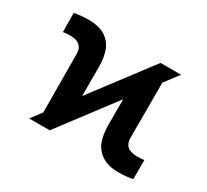

<svg xmlns="http://www.w3.org/2000/svg" viewBox="-115 -711 964 895"><g transform="rotate(30 367.0 -263.5)"><path d="M520.5 -530.3H630.9L230.4 0H119.6ZM90.7 -430.5Q70.4 -430.5 54.5 -427.1L53.4 -529.8Q67.3 -532.8 89 -534.9Q110.6 -537.1 128.4 -537.1Q186.4 -537.1 220.3 -515.4Q254.1 -493.6 267.6 -457.3Q281.2 -421.1 281.2 -368.9V-118.3L162.8 -12.8L161.1 -368.9Q161.1 -392.4 151.9 -405.9Q142.7 -419.4 127.1 -425Q111.5 -430.5 90.7 -430.5ZM454.4 -157.6V-159V-411.9L573.8 -517.5V-158.5Q573.8 -136.1 582.7 -122.5Q591.6 -109 607.4 -103.5Q623.2 -98 645.3 -98Q664.8 -98 681.5 -100.2V2.1Q668.4 5.4 646.5 7.6Q624.6 9.8 606.6 9.8Q547.9 9.8 514.1 -13.6Q480.2 -37 467.5 -72.5Q454.9 -107.9 454.4 -157.6Z"/></g></svg>

Font: Pretendard JP Variable
Style: Regular
Weight: 400
Designer: Base glyphs from Inter by Rasmus Andersson; Hangul glyphs from Noto Sans CJK(Source Han Sans) by Jang Soo-young and Kang
Foundry: Kil Hyung-jin
Version: Version 1.307;Glyphs 3.2 (3192)